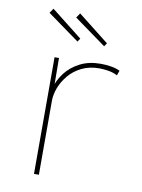

<svg xmlns="http://www.w3.org/2000/svg" viewBox="-84 -794 629 851"><g transform="rotate(10 231.0 -368.0)"><path d="M129 0V-525H149L150 -388L142 -384Q152 -424 177.5 -457.5Q203 -491 243 -511.5Q283 -532 336 -532Q361 -532 384 -528Q407 -524 423 -516L415 -494Q396 -504 373.5 -507.5Q351 -511 334 -511Q289 -511 254.5 -494Q220 -477 197 -449.5Q174 -422 162.5 -391.5Q151 -361 151 -333V0ZM337 -611 193 -715 207 -736 347 -626ZM217 -611 73 -715 87 -736 227 -626Z"/></g></svg>

Font: Lexend Exa Thin
Style: Regular
Weight: 250
Designer: Bonnie Shaver-Troup, Thomas Jockin
Foundry: Lexend
Version: Version 1.007